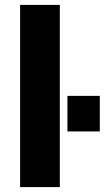

<svg xmlns="http://www.w3.org/2000/svg" viewBox="-20 -763 427 783"><path d="M62 0V-743H224V0ZM255 -227V-372H387V-227Z"/></svg>

Font: Saira
Style: Bold
Weight: 700
Designer: Hector Gatti with collaboration of the Omnibus-Type team
Foundry: Omnibus-Type
Version: Version 1.100; ttfautohint (v1.8.3)